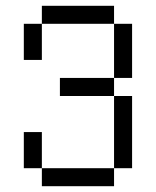

<svg xmlns="http://www.w3.org/2000/svg" viewBox="-20 -645 540 665"><path d="M125 -62.5V0H375V-62.5ZM125 -62.5Q125 -62.5 125 -187.5H62.5Q62.5 -187.5 62.5 -62.5ZM375 -62.5H437.5Q437.5 -62.5 437.5 -312.5H375Q375 -312.5 375 -62.5ZM375 -312.5V-375H187.5V-312.5ZM375 -375H437.5V-562.5H375ZM62.5 -562.5Q62.5 -562.5 62.5 -437.5H125Q125 -437.5 125 -562.5ZM125 -562.5H375V-625H125Z"/></svg>

Font: UnifontExMono
Style: Regular
Weight: 500
Version: Version 15.0.06